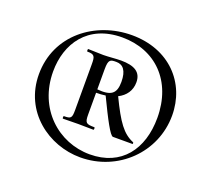

<svg xmlns="http://www.w3.org/2000/svg" viewBox="-104 -651 930 850"><g transform="rotate(20 361.0 -226.5)"><path d="M382 -520C209 -520 53 -402 53 -217C53 -40 202 67 350 67C528 67 670 -72 670 -246C670 -400 558 -520 382 -520ZM385 40C238 40 108 -74 108 -250C108 -380 182 -496 345 -496C501 -496 612 -388 612 -214C612 -66 534 40 385 40ZM548 -76C497 -97 467 -139 416 -245C450 -262 471 -291 471 -330C471 -378 438 -398 374 -398C351 -398 316 -394 292 -394C268 -394 240 -396 220 -396C218 -396 218 -384 220 -384C254 -384 258 -376 258 -339V-124C258 -84 254 -80 220 -80C218 -80 218 -68 220 -68C237 -68 268 -69 292 -69C321 -69 344 -68 364 -68C367 -68 367 -80 364 -80C325 -80 319 -84 319 -124V-226C334 -226 349 -227 363 -229C410 -131 443 -68 456 -68H548C550 -68 550 -75 548 -76ZM319 -242V-337C319 -384 329 -385 357 -385C388 -385 408 -363 408 -309C408 -253 384 -236 319 -242Z"/></g></svg>

Font: Cormorant SC Semi
Style: Regular
Weight: 600
Designer: Christian Thalmann (Catharsis Fonts)
Version: Version 1.000;PS 001.000;hotconv 1.0.70;makeotf.lib2.5.58329